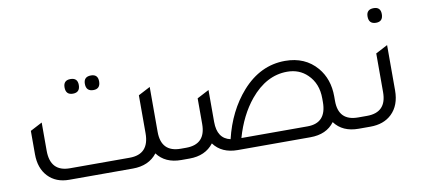

<svg xmlns="http://www.w3.org/2000/svg" viewBox="-62 -851 2325 1061"><g transform="rotate(-10 1100.5 -321.0)"><path d="M355 -465Q315 -465 315 -507Q315 -547 355 -547Q395 -547 395 -507Q395 -465 355 -465ZM470 -465Q429 -465 429 -507Q429 -547 470 -547Q509 -547 509 -507Q509 -465 470 -465ZM889 -62H924V0H881Q791 0 746 -61Q699 0 609 0H252Q178 0 134 -46.5Q90 -93 90 -172V-303L157 -338V-180Q157 -62 267 -62H602Q712 -62 712 -180V-393L779 -428V-176Q779 -62 889 -62Z M1884 -62H1919V0H1876Q1786 0 1741 -61Q1696 0 1605 0H1198Q1108 0 1063 -61Q1016 0 927 0H884V-62H919Q1029 -62 1029 -176V-320L1096 -355V-176Q1096 -82 1169 -66Q1206 -220 1298 -324Q1401 -440 1540 -440Q1652 -440 1718 -363Q1774 -297 1774 -200V-174Q1774 -62 1884 -62ZM1600 -62Q1707 -62 1707 -180V-200Q1707 -284 1654 -335Q1609 -379 1541 -379Q1424 -379 1333 -269Q1264 -185 1229 -62Z M2073 -560Q2032 -560 2032 -602Q2032 -642 2073 -642Q2112 -642 2112 -602Q2112 -560 2073 -560ZM1899 0V-62H1934Q2044 -62 2044 -176V-393L2111 -428V-174Q2111 -90 2062 -43Q2017 0 1942 0Z"/></g></svg>

Font: Space Grotesk
Style: Regular
Weight: 400
Designer: Florian Karsten
Foundry: Florian Karsten
Version: Version 2.000